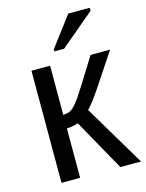

<svg xmlns="http://www.w3.org/2000/svg" viewBox="-112 -805 666 874"><g transform="rotate(-15 221.0 -368.0)"><path d="M67.4 -528.3H155.3V-296.9Q169.9 -296.9 181.6 -300.8Q193.4 -304.7 206.1 -317.1Q218.8 -329.6 234.9 -352.1Q251 -374.5 346.2 -528.3H438L332.5 -369.6Q287.1 -303.2 270 -289.1L442.4 0H344.7L209 -242.7Q199.7 -238.8 183.8 -235.8Q168 -232.9 155.3 -232.9V0H67.4ZM190.9 -586.4V-596.2L296.9 -736.3H397.9V-722.2L236.8 -586.4Z"/></g></svg>

Font: Liberation Sans
Style: Regular
Weight: 400
Designer: Steve Matteson
Foundry: Ascender Corporation
Version: Version 2.00.1